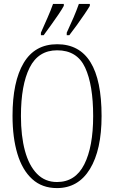

<svg xmlns="http://www.w3.org/2000/svg" viewBox="-20 -951 584 981"><path d="M271 10Q195 10 144.5 -36Q94 -82 69 -165Q44 -248 44 -359Q44 -534 101 -629.5Q158 -725 272 -725Q499 -725 499 -358Q499 -185 439.5 -87.5Q380 10 271 10ZM271 -21Q365 -21 410.5 -111Q456 -201 456 -358Q456 -517 415 -605.5Q374 -694 272 -694Q176 -694 131.5 -605.5Q87 -517 87 -358Q87 -256 107.5 -180.5Q128 -105 169 -63Q210 -21 271 -21ZM321 -784Q341 -827 356 -862Q371 -897 383 -931H439V-921Q429 -904 411 -877.5Q393 -851 372.5 -822.5Q352 -794 334 -771H321ZM189 -784Q208 -827 223.5 -862Q239 -897 251 -931H306V-921Q297 -904 279 -877.5Q261 -851 240.5 -822.5Q220 -794 203 -771H189Z"/></svg>

Font: Noto Serif Tamil ExtraCondensed ExtraLight
Style: Italic
Weight: 200
Width: 2
Italic angle: -12°
Designer: Indian Type Foundry, Tom Grace, and the Monotype Design Team
Foundry: Monotype Imaging Inc.
Version: Version 2.003; ttfautohint (v1.8.4.7-5d5b)